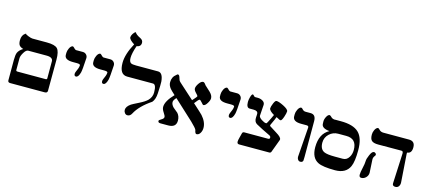

<svg xmlns="http://www.w3.org/2000/svg" viewBox="-66 -1557 4889 2194"><g transform="rotate(15 2378.5 -460.0)"><path d="M91.3 0Q63.5 0 63.5 -25.4V-266.6Q63.5 -325.2 74.7 -353Q89.8 -387.2 134.8 -415Q99.1 -425.3 85.7 -444.3Q72.3 -463.4 72.3 -501.5Q72.3 -562.5 111.8 -587.9Q119.6 -592.8 124.5 -592.8Q111.8 -587.9 150.4 -572.5Q189 -557.1 205.6 -557.1H377Q472.2 -557.1 502.7 -524.2Q533.2 -491.2 533.2 -395L531.7 -26.9Q531.7 0 499 0ZM195.3 -411.1Q169.9 -411.1 145.3 -369.9Q120.6 -328.6 120.6 -302.2V-162.6Q120.6 -148.4 138.2 -148.4H472.2Q487.3 -148.4 487.3 -162.6V-363.3Q487.3 -411.6 410.2 -411.1Z M783.2 -322.3 799.8 -361.8Q807.6 -380.9 808.6 -402.3Q808.6 -417.5 768.1 -417.5H721.2Q623.5 -417.5 622.1 -474.6V-500Q622.1 -523.9 636 -554Q649.9 -584 670.4 -590.3Q679.2 -592.8 691.9 -580.1Q693.4 -577.6 699.7 -571.3Q713.9 -558.6 721.2 -558.6H802.2Q826.2 -558.6 842.8 -541.5Q859.4 -524.4 858.4 -500Q850.6 -357.9 842.8 -328.6Q826.2 -266.6 797.4 -266.6Q775.9 -266.6 775.9 -293.5Q775.4 -304.7 783.2 -322.3Z M1107.9 -322.3 1124.5 -361.8Q1132.3 -380.9 1133.3 -402.3Q1133.3 -417.5 1092.8 -417.5H1045.9Q948.2 -417.5 946.8 -474.6V-500Q946.8 -523.9 960.7 -554Q974.6 -584 995.1 -590.3Q1003.9 -592.8 1016.6 -580.1Q1018.1 -577.6 1024.4 -571.3Q1038.6 -558.6 1045.9 -558.6H1127Q1150.9 -558.6 1167.5 -541.5Q1184.1 -524.4 1183.1 -500Q1175.3 -357.9 1167.5 -328.6Q1150.9 -266.6 1122.1 -266.6Q1100.6 -266.6 1100.6 -293.5Q1100.1 -304.7 1107.9 -322.3Z M1393.6 -882.3Q1427.7 -865.7 1427.7 -834Q1427.7 -788.1 1377 -780.8Q1345.2 -688 1345.2 -634.8Q1345.2 -590.3 1366.7 -576.2Q1383.3 -565.9 1430.2 -566.4H1689Q1746.1 -566.4 1755.4 -463.4Q1757.8 -434.1 1751.5 -322.3Q1747.6 -251 1715.8 -214.4Q1580.1 -123 1529.3 -25.4Q1511.7 8.8 1479.5 8.8Q1460.4 8.8 1447.8 -7.6Q1435.1 -23.9 1435.1 -43Q1435.1 -83.5 1487.3 -119.1Q1500 -127.9 1574.7 -165Q1638.2 -196.8 1666.5 -224.6Q1708.5 -266.6 1708 -322.3Q1708 -417.5 1668.9 -417.5H1364.3Q1271.5 -417.5 1271.5 -556.2Q1271.5 -657.7 1345.2 -793.5Q1281.7 -834 1281.7 -861.8Q1281.7 -879.4 1296.9 -903.8Q1312 -928.2 1328.6 -933.1Q1337.9 -909.2 1393.6 -882.3Z M2204.1 -110.4Q2162.1 -149.9 1970.7 -326.2Q1940.4 -294.4 1939.9 -271.5Q1939.9 -241.2 1969.2 -211.9Q1997.1 -189 2023.9 -166.5Q2054.2 -132.3 2054.2 -81.1Q2054.2 0 1960.4 0H1869.1Q1839.8 0 1839.8 -21.5Q1839.8 -31.7 1867.7 -46.9Q1895.5 -62 1895.5 -81.1Q1895.5 -96.2 1872.8 -129.4Q1850.1 -162.6 1850.1 -190.4Q1850.1 -257.8 1941.4 -353Q1895.5 -395 1882.8 -410.2Q1853.5 -445.8 1854 -483.9Q1854 -545.9 1901.9 -581.5L1903.3 -582.5Q1909.7 -591.3 1917.5 -591.8Q1934.1 -591.8 1941.4 -566.4Q1951.7 -533.2 1956.1 -526.1Q1960.4 -519 1987.3 -495.1Q2061 -430.2 2149.4 -349.1Q2196.3 -399.9 2196.8 -408.7Q2196.8 -415 2171.4 -441.2Q2146 -467.3 2146 -487.3Q2146 -512.7 2170.7 -548.3Q2195.3 -584 2219.2 -584Q2234.4 -584 2253.9 -553.7L2315.9 -496.6Q2354 -460.9 2354 -425.3Q2354 -401.4 2332.5 -366.7Q2309.6 -328.6 2288.1 -328.6Q2281.7 -328.6 2262 -352.8Q2242.2 -377 2231.9 -377Q2221.7 -377 2180.2 -322.3Q2284.2 -228.5 2296.9 -214.4Q2357.9 -146 2357.9 -76.2Q2357.9 -44.4 2343.8 -19Q2327.1 12.7 2298.3 12.7Q2281.7 12.7 2273.9 -30.3Q2266.1 -50.8 2204.1 -110.4Z M2607.4 -322.3 2624 -361.8Q2631.8 -380.9 2632.8 -402.3Q2632.8 -417.5 2592.3 -417.5H2545.4Q2447.8 -417.5 2446.3 -474.6V-500Q2446.3 -523.9 2460.2 -554Q2474.1 -584 2494.6 -590.3Q2503.4 -592.8 2516.1 -580.1Q2517.6 -577.6 2523.9 -571.3Q2538.1 -558.6 2545.4 -558.6H2626.5Q2650.4 -558.6 2667 -541.5Q2683.6 -524.4 2682.6 -500Q2674.8 -357.9 2667 -328.6Q2650.4 -266.6 2621.6 -266.6Q2600.1 -266.6 2600.1 -293.5Q2599.6 -304.7 2607.4 -322.3Z M3155.8 0H2798.8Q2774.9 0 2774.9 -27.8Q2774.9 -43 2783.7 -76.2Q2794.9 -117.2 2797.9 -130.9Q2801.8 -148.4 2821.8 -148.4H3102.5Q3123 -148.4 3122.6 -166.5Q3122.6 -182.6 3106 -190.4Q3006.3 -237.3 2938.5 -275.4Q2902.8 -295.4 2906.7 -350.6Q2908.2 -358.4 2908.2 -370.6Q2908.7 -380.9 2908.7 -391.1Q2908.2 -426.8 2855.5 -426.8H2853.5H2830.6H2810.5Q2771 -426.8 2771 -495.1Q2771 -518.1 2778.8 -548.3Q2790 -592.8 2804.2 -592.8Q2809.1 -592.8 2819.3 -581.3Q2829.6 -569.8 2834.5 -569.8H2867.7Q2897.5 -569.8 2923.3 -556.2Q2953.6 -539.6 2953.6 -510.3Q2953.6 -488.8 2949.2 -445.1Q2944.8 -401.4 2944.8 -379.4Q2944.8 -358.9 2979.2 -336.2Q3013.7 -313.5 3035.2 -313.5Q3041.5 -313.5 3051.8 -334Q3082 -391.1 3097.2 -427.7Q3036.1 -463.4 3036.1 -491.2Q3036.1 -510.3 3052.7 -550.3Q3069.3 -590.3 3084.5 -590.3Q3112.3 -590.3 3168.5 -562.5Q3231.9 -530.8 3231.9 -506.3Q3231.9 -485.8 3216.8 -440.4Q3199.2 -388.7 3185.1 -388.7Q3176.3 -388.7 3156.7 -399.9Q3131.3 -414.1 3131.3 -411.1Q3131.3 -402.8 3089.8 -314.9Q3085.4 -305.7 3085.9 -300.8Q3086.4 -296.4 3088.4 -294.4Q3124 -270 3174.8 -239.7Q3236.8 -203.1 3236.8 -176.3Q3236.8 -171.4 3235.8 -168.9L3178.7 -15.1Q3172.9 0 3155.8 0Z M3512.2 -389.6Q3513.7 -411.1 3487.8 -411.1H3423.3Q3324.2 -411.1 3324.2 -473.6V-499Q3324.2 -522.9 3338.1 -552.2Q3352.1 -581.5 3371.1 -588.9Q3383.8 -593.8 3401.9 -571.3Q3417 -557.1 3437 -557.1H3495.6Q3559.1 -557.1 3559.1 -478.5V-55.7Q3559.1 -16.1 3557.6 -12.7Q3552.7 10.3 3524.9 10.3Q3507.3 10.3 3496.3 -5.6Q3485.4 -21.5 3486.8 -39.6Q3493.2 -144.5 3512.2 -389.6Z M3647.9 -195.3Q3647.9 -355.5 3757.3 -414.1Q3665 -422.9 3663.1 -474.6L3662.1 -501.5Q3661.1 -530.3 3679.7 -563.5Q3692.4 -586.4 3710 -591.8Q3721.7 -590.3 3730.5 -581.5L3738.3 -573.7Q3755.9 -556.2 3785.2 -556.2L3789.1 -557.1H3820.8H3855Q4001 -557.1 4066.4 -495.1Q4131.8 -433.1 4131.8 -288.1Q4131.8 -152.3 4105 -93.8Q4062 1.5 3933.6 1.5Q3789.1 1.5 3731.9 -26.9Q3647.9 -68.4 3647.9 -195.3ZM3712.9 -266.6Q3712.9 -189 3764.6 -165Q3800.3 -148.4 3894 -148.4H3986.8Q4032.7 -148.4 4059.1 -191.9Q4082 -228.5 4082 -277.8Q4082 -411.1 3957.5 -411.1H3862.3Q3801.3 -411.1 3757.1 -369.4Q3712.9 -327.6 3712.9 -266.6Z M4700.2 -58.6Q4701.7 -31.7 4688.2 -12.7Q4674.8 6.3 4649.4 6.3Q4612.8 6.3 4613.8 -25.4L4630.4 -383.3Q4630.4 -396 4626 -403.6Q4621.6 -411.1 4609.9 -411.1L4334.5 -410.2Q4281.2 -410.2 4258.3 -429.7Q4235.4 -449.2 4235.4 -501.5Q4235.4 -528.3 4247.1 -553.7Q4261.2 -585.4 4282.2 -591.8Q4290 -594.2 4302.7 -581.5L4310.5 -573.7Q4328.1 -556.2 4358.4 -556.2H4660.6Q4731.9 -556.2 4731.9 -482.4Q4731.9 -411.1 4679.7 -407.7Q4675.8 -403.8 4677.2 -387.2ZM4315.4 -230Q4315.4 -203.1 4319.8 -151.1Q4324.2 -99.1 4324.2 -72.3Q4324.2 -40.5 4300.8 -16.4Q4277.3 7.8 4245.6 7.8Q4220.2 7.8 4220.2 -23.9Q4220.2 -50.8 4232.9 -105.5Q4245.6 -160.2 4245.6 -188.7Q4245.6 -217.3 4266.1 -262.7Q4287.6 -314.9 4311.5 -314.9Q4320.3 -314.9 4329.8 -307.4Q4339.4 -299.8 4339.4 -290.5Q4339.4 -284.2 4334.5 -276.9Q4315.4 -255.4 4315.4 -230Z"/></g></svg>

Font: Accordance
Style: Bold-Italic
Weight: 700
Italic angle: -11°
Version: Version 1.2 (build January 31, 2020) Miklal Software Solutio